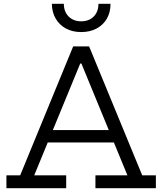

<svg xmlns="http://www.w3.org/2000/svg" viewBox="-20 -998 860 1018"><path d="M613.5 -308.5V-242.5H209.5V-308.5ZM734 -68.5H806.5V0H486V-68.5H655.5L398.5 -693L445 -661H372L418.5 -693L161.5 -68.5H331V0H14V-68.5H87L368 -752H452.5ZM566 -978Q566 -933 546.8 -899.5Q527.5 -866 492.5 -847Q457.5 -828 410.5 -828Q364 -828 329.2 -847Q294.5 -866 275 -899.8Q255.5 -933.5 255 -978H318.5Q318.5 -936 344 -910.5Q369.5 -885 410.5 -885Q452 -885 477 -910.5Q502 -936 502 -978Z"/></svg>

Font: Hepta Slab
Style: Regular
Weight: 400
Designer: Michael LaGattuta
Foundry: Michael LaGattuta
Version: Version 1.100